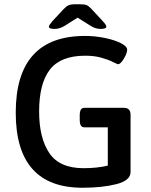

<svg xmlns="http://www.w3.org/2000/svg" viewBox="-20 -876 712 903"><path d="M594 -336V-67Q594 -27 527.5 -10Q461 7 368 7Q54 7 54 -346Q54 -707 380 -707Q427 -707 473 -697.5Q519 -688 548.5 -673Q578 -658 578 -642Q578 -626 562.5 -600Q547 -574 535 -574Q532 -574 510 -585Q488 -596 455.5 -605Q423 -614 381 -614Q265 -614 214.5 -548.5Q164 -483 164 -352Q164 -227 212 -156Q260 -85 373 -85Q436 -85 487 -97V-277H378Q366 -277 360.5 -285.5Q355 -294 355 -313V-333Q355 -352 360.5 -360.5Q366 -369 378 -369H561Q578 -369 586 -361Q594 -353 594 -336ZM210 -750Q210 -754 213 -759Q216 -764 226 -776L279 -833Q291 -846 302 -851Q313 -856 335 -856H355Q378 -856 387.5 -852Q397 -848 411 -833L462 -778Q474 -765 477 -759.5Q480 -754 480 -750Q480 -740 453 -740Q429 -740 407 -754L345 -793L285 -755Q261 -740 237 -740Q210 -740 210 -750Z"/></svg>

Font: Asap-Medium
Style: Regular
Weight: 500
Designer: Pablo Cosgaya
Foundry: Omnibus-Type
Version: Version 2.000; ttfautohint (v1.8)